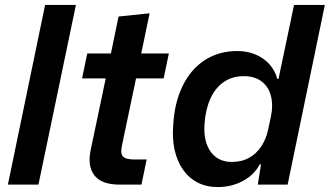

<svg xmlns="http://www.w3.org/2000/svg" viewBox="-20 -749 1338 779"><path d="M12 0 163 -729H288L136 0Z M465 0Q392 0 363 -37.5Q334 -75 348 -141L409 -431H313L334 -532H430L461 -682L587 -695L553 -532H665L644 -431H532L474 -155Q468 -122 481 -112Q494 -102 523 -102H575L554 0Z M864 10Q818 10 782.5 -8Q747 -26 723 -60Q699 -94 688.5 -140.5Q678 -187 683 -244Q688 -332 720.5 -399.5Q753 -467 810 -504.5Q867 -542 943 -542Q983 -542 1016.5 -528Q1050 -514 1073 -488.5Q1096 -463 1105 -429H1110L1173 -729H1298L1147 0H1026L1039 -82H1034Q1010 -38 964 -14Q918 10 864 10ZM921 -92Q961 -92 990.5 -108.5Q1020 -125 1040 -155Q1060 -185 1068 -224L1079 -275Q1089 -323 1079 -360.5Q1069 -398 1041 -419Q1013 -440 969 -440Q922 -440 887.5 -416Q853 -392 833.5 -348.5Q814 -305 810 -248Q806 -200 818.5 -165Q831 -130 857 -111Q883 -92 921 -92Z"/></svg>

Font: Mona Sans ExtraLight SemiBold
Style: Italic
Weight: 600
Italic angle: -11.6951°
Version: Version 2.000